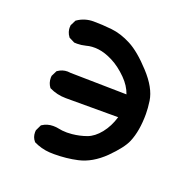

<svg xmlns="http://www.w3.org/2000/svg" viewBox="-95 -585 690 687"><g transform="rotate(20 250.0 -241.5)"><path d="M87.9 -44.9Q87.9 -47.9 88.4 -52.2L99.1 -74.7L100.6 -75.7Q119.1 -87.9 141.6 -87.9Q150.9 -87.9 159.2 -86.4Q177.2 -82.5 195.3 -82.5Q204.6 -82.5 214.4 -83.5Q243.2 -86.4 269 -95.7Q294.4 -105 316.2 -132.1Q337.9 -159.2 349.1 -196.8H158.2Q154.3 -196.8 149.9 -196.8Q116.2 -196.8 86.4 -211.4L85.4 -212.4Q74.2 -227.5 74.2 -247.1Q74.2 -250 74.7 -254.4L85.4 -275.9L86.9 -276.9Q103.5 -288.6 123.5 -288.6Q129.4 -288.6 135.3 -287.6L349.1 -283.7Q338.9 -313.5 313.5 -338.9Q284.7 -367.7 254.9 -382.8Q225.1 -397.9 199.7 -400.9Q174.3 -403.8 153.8 -397.9Q136.7 -393.6 121.1 -393.6Q115.7 -393.6 109.9 -394L88.4 -404.8Q81.1 -414.6 78.6 -423.3Q76.2 -432.1 76.2 -437.7Q76.2 -443.4 76.7 -447.8L87.4 -469.2L88.9 -470.2Q115.7 -488.8 149.4 -488.8Q182.1 -488.8 218.8 -484.9Q255.4 -481 293.9 -460.9Q332.5 -440.9 379.9 -389.2Q427.7 -337.4 434.6 -290.5Q438.5 -263.2 438.5 -241.7Q438.5 -176.8 419.9 -132.8Q407.7 -103.5 363.3 -59.1Q317.9 -14.6 267.1 -3.4Q225.1 5.9 178.7 5.9Q170.4 5.9 162.1 5.4H161.6Q129.4 3.4 100.1 -11.2L99.6 -12.2Q87.9 -25.4 87.9 -44.9Z"/></g></svg>

Font: Bakudai
Style: Medium
Weight: 500
Version: Version 1.48